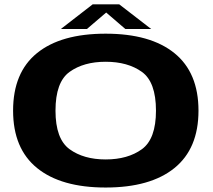

<svg xmlns="http://www.w3.org/2000/svg" viewBox="-20 -832 952 858"><path d="M452 6Q652 6 759.5 -81Q867 -168 867 -337.5Q867 -507.5 759.5 -594.5Q652 -681.5 452 -681.5Q252.5 -681.5 145.5 -594.8Q38.5 -508 38.5 -337.5Q38.5 -168 145.8 -81Q253 6 452 6ZM452 -119.5Q354 -119.5 291 -165.2Q228 -211 228 -337.5Q228 -465.5 291 -510.8Q354 -556 452 -556Q551 -556 614 -510.8Q677 -465.5 677 -337.5Q677 -211 614 -165.2Q551 -119.5 452 -119.5ZM252 -702.5H368.5L454.5 -776L540 -702.5H655.5L513 -812.5H394Z"/></svg>

Font: Anybody Expanded
Style: Bold
Weight: 700
Width: 7
Designer: Tyler Finck
Foundry: Etcetera Type Company
Version: Version 1.113;gftools[0.9.25]